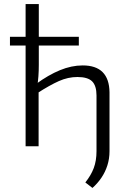

<svg xmlns="http://www.w3.org/2000/svg" viewBox="-20 -720 618 945"><path d="M387 -398Q517 -398 519 -266V24Q519 61 508.5 94Q498 127 479 155Q460 183 435 205L400 178Q428 143 441.5 107Q455 71 455 24V-250Q455 -298 433.5 -319.5Q412 -341 361 -341Q315 -341 270 -321Q225 -301 163 -261L158 -307Q218 -351 275 -374.5Q332 -398 387 -398ZM171 -700V-401Q171 -371 169 -344Q167 -317 163 -295L170 -281V0H106V-700ZM368 -539V-496H29V-539Z"/></svg>

Font: Exo 2 Light
Style: Regular
Weight: 300
Designer: Natanael Gama
Foundry: Natanael Gama
Version: Version 2.010